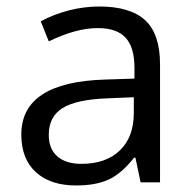

<svg xmlns="http://www.w3.org/2000/svg" viewBox="-20 -564 596 594"><path d="M415 0 398.9 -76.2H395Q355 -25.9 315.2 -8.1Q275.4 9.8 215.8 9.8Q136.2 9.8 91.1 -31.2Q45.9 -72.3 45.9 -147.9Q45.9 -310.1 305.2 -317.9L396 -320.8V-354Q396 -417 368.9 -447Q341.8 -477.1 282.2 -477.1Q215.3 -477.1 130.9 -436L106 -498Q145.5 -519.5 192.6 -531.7Q239.7 -543.9 287.1 -543.9Q382.8 -543.9 429 -501.5Q475.1 -459 475.1 -365.2V0ZM231.9 -57.1Q307.6 -57.1 350.8 -98.6Q394 -140.1 394 -214.8V-263.2L313 -259.8Q216.3 -256.3 173.6 -229.7Q130.9 -203.1 130.9 -147Q130.9 -103 157.5 -80.1Q184.1 -57.1 231.9 -57.1Z"/></svg>

Font: Shl
Style: Regular
Weight: 400
Foundry: Saber Rastikerdar (saber.rastikerdar@gmail.com)
Version: Version 3.4.0